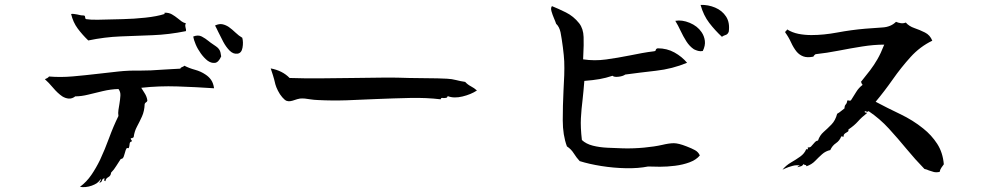

<svg xmlns="http://www.w3.org/2000/svg" viewBox="-20 -730 4040 783"><path d="M853 -370Q779 -375 704 -377.5Q629 -380 556 -372Q560 -365 569.5 -350.5Q579 -336 581 -320Q580 -315 576 -313Q572 -311 570 -306Q569 -277 559 -255Q549 -233 538.5 -213.5Q528 -194 525 -170Q523 -170 521 -168Q518 -165 514 -167Q512 -163 516 -159Q519 -156 517 -153Q509 -152 508.5 -142.5Q508 -133 505 -126Q505 -126 501 -126Q498 -127 497 -126Q492 -119 488.5 -104Q485 -89 480 -84L472 -81Q463 -68 454 -53Q445 -38 433 -26Q432 -13 421.5 -7.5Q411 -2 410 9Q405 8 405 5Q405 2 406 -1Q407 -2 407 -3Q398 -2 396 6Q394 14 385 15Q385 14 388 10Q394 2 390 1Q380 18 354.5 27Q329 36 306 32Q333 12 352.5 -16.5Q372 -45 388 -78Q408 -121 425 -167.5Q442 -214 463 -257Q461 -269 463 -281.5Q465 -294 467 -306Q470 -324 471 -340Q472 -356 463 -367Q431 -366 399.5 -358.5Q368 -351 339.5 -344Q311 -337 287 -337Q274 -327 260.5 -328Q247 -329 234 -337Q215 -350 196.5 -372Q178 -394 163 -407Q168 -409 172.5 -411.5Q177 -414 180 -418Q227 -414 277.5 -418.5Q328 -423 379 -429Q421 -434 463.5 -438.5Q506 -443 547 -442Q572 -442 595.5 -443Q619 -444 644 -446Q661 -447 678.5 -448Q696 -449 715 -450Q717 -455 722.5 -456.5Q728 -458 732 -462Q751 -452 775 -445.5Q799 -439 818 -426Q832 -417 841 -404Q850 -391 853 -370ZM738 -603Q669 -589 603 -586.5Q537 -584 472 -581.5Q407 -579 340 -565Q316 -588 297 -613.5Q278 -639 270 -673Q276 -674 282 -673Q288 -672 295 -671Q300 -670 306 -668.5Q312 -667 320 -667Q327 -667 327 -660.5Q327 -654 331 -652Q349 -649 379 -649.5Q409 -650 441 -651Q452 -651 462 -651.5Q472 -652 482 -652Q526 -653 573 -658Q620 -663 651 -673V-678Q668 -679 681 -671.5Q694 -664 705 -655Q713 -648 721 -642.5Q729 -637 738 -635Q735 -629 735.5 -624.5Q736 -620 737 -616Q738 -613 738.5 -610Q739 -607 738 -603ZM968 -576Q973 -558 969 -535.5Q965 -513 948 -511Q931 -509 916.5 -523.5Q902 -538 890.5 -559.5Q879 -581 870 -600Q866 -608 863 -614.5Q860 -621 857 -626Q874 -634 887.5 -631Q901 -628 913 -620Q927 -610 940.5 -597Q954 -584 968 -576ZM882 -500Q871 -475 856 -473.5Q841 -472 826 -483Q812 -494 799 -512Q786 -530 778 -549Q770 -568 768 -581Q788 -589 803 -581Q818 -573 830 -563Q836 -558 839 -556Q853 -546 861.5 -540.5Q870 -535 875 -526.5Q880 -518 882 -500Z M1925 -361Q1901 -345 1866 -336.5Q1831 -328 1806 -338Q1804 -332 1799.5 -331Q1795 -330 1790 -330Q1785 -331 1781.5 -330.5Q1778 -330 1777 -325Q1720 -332 1652 -330.5Q1584 -329 1512 -326Q1454 -323 1394 -321Q1334 -319 1277 -322Q1269 -322 1261 -323Q1253 -324 1245 -325Q1234 -327 1223.5 -328Q1213 -329 1203 -328Q1197 -327 1192 -325.5Q1187 -324 1181 -322Q1173 -319 1164.5 -317.5Q1156 -316 1148 -319Q1141 -322 1131 -333.5Q1121 -345 1113.5 -360Q1106 -375 1103 -386Q1098 -408 1093 -423.5Q1088 -439 1084 -451Q1132 -442 1161 -412Q1219 -410 1286.5 -410.5Q1354 -411 1422 -412Q1484 -413 1542.5 -413.5Q1601 -414 1648 -412Q1686 -411 1725 -411Q1764 -411 1803 -409Q1823 -408 1840 -403.5Q1857 -399 1877 -396Q1887 -385 1900.5 -378Q1914 -371 1925 -361Z M2834 -96Q2819 -78 2792 -68Q2765 -58 2733 -54Q2701 -50 2671.5 -50Q2642 -50 2623 -51Q2583 -43 2532.5 -44Q2482 -45 2432 -53Q2382 -61 2344 -73Q2331 -87 2320 -104.5Q2309 -122 2292 -133Q2275 -179 2275 -239Q2275 -299 2278 -360Q2280 -392 2281 -422.5Q2282 -453 2281 -480Q2280 -502 2275.5 -537Q2271 -572 2266 -598Q2261 -621 2248 -633Q2246 -638 2244 -644Q2242 -650 2239 -656Q2233 -670 2229 -684Q2225 -698 2231 -705Q2256 -695 2287.5 -679.5Q2319 -664 2342 -635Q2359 -613 2360 -579Q2361 -545 2359 -512Q2359 -506 2358.5 -500Q2358 -494 2358 -488Q2404 -481 2451.5 -487.5Q2499 -494 2549 -504Q2573 -509 2598 -513.5Q2623 -518 2648 -521Q2654 -522 2654.5 -526.5Q2655 -531 2662 -533Q2700 -533 2730.5 -516Q2761 -499 2782 -474Q2722 -449 2655.5 -441.5Q2589 -434 2530 -426Q2520 -419 2502 -417Q2484 -415 2478 -421Q2451 -412 2425.5 -407.5Q2400 -403 2363 -400Q2361 -378 2359.5 -359.5Q2358 -341 2356 -325Q2351 -285 2349 -248Q2347 -211 2353 -159Q2370 -143 2397.5 -136Q2425 -129 2458 -127.5Q2491 -126 2522 -125Q2564 -124 2606.5 -128Q2649 -132 2680 -139Q2709 -146 2728 -146Q2747 -146 2780 -133Q2801 -125 2814.5 -117.5Q2828 -110 2834 -96ZM2846 -522Q2836 -520 2827 -522.5Q2818 -525 2810 -529Q2792 -541 2779 -561.5Q2766 -582 2755.5 -604.5Q2745 -627 2734 -645Q2761 -650 2792.5 -637Q2824 -624 2841 -599Q2852 -583 2854.5 -563.5Q2857 -544 2846 -522ZM2952 -601Q2948 -590 2939.5 -587.5Q2931 -585 2924 -580Q2896 -606 2872.5 -636.5Q2849 -667 2837 -710Q2868 -711 2896.5 -699Q2925 -687 2941 -662.5Q2957 -638 2952 -601Z M3829 -60Q3824 -53 3819 -46Q3814 -39 3812 -29Q3797 -26 3787 -29Q3777 -32 3768 -35Q3764 -37 3759.5 -38.5Q3755 -40 3750 -41Q3712 -80 3677 -122.5Q3642 -165 3605 -205.5Q3568 -246 3522 -277Q3519 -272 3511 -276Q3508 -277 3507 -277Q3505 -270 3511 -271Q3515 -271 3516 -269Q3494 -252 3479 -235Q3464 -218 3440 -202Q3441 -196 3438 -193.5Q3435 -191 3431 -189Q3427 -187 3423.5 -183.5Q3420 -180 3420 -172Q3420 -172 3417 -173Q3414 -174 3411 -174Q3404 -156 3389 -146Q3374 -136 3366 -118Q3347 -114 3332.5 -101Q3318 -88 3304 -73.5Q3290 -59 3269 -52Q3268 -57 3265 -57Q3260 -57 3257 -61Q3253 -54 3246.5 -52Q3240 -50 3232 -48Q3233 -51 3237.5 -53Q3242 -55 3242 -55Q3229 -58 3212 -53.5Q3195 -49 3183 -43.5Q3171 -38 3171 -38Q3186 -56 3206 -67.5Q3226 -79 3243.5 -91.5Q3261 -104 3268 -122Q3271 -120 3273.5 -121Q3276 -122 3274 -129Q3283 -128 3287.5 -132.5Q3292 -137 3296 -142Q3300 -147 3304.5 -151.5Q3309 -156 3316 -157Q3323 -178 3339 -192Q3355 -206 3371 -222.5Q3387 -239 3394 -266Q3403 -271 3410 -277Q3417 -283 3424 -288Q3424 -299 3429 -304Q3434 -309 3435 -319Q3437 -322 3442 -320Q3448 -318 3451 -322Q3462 -339 3472 -355.5Q3482 -372 3498 -384Q3494 -388 3493.5 -391Q3493 -394 3491 -396Q3513 -423 3528.5 -443.5Q3544 -464 3558 -488Q3572 -512 3586 -548Q3544 -548 3496.5 -540.5Q3449 -533 3400.5 -523.5Q3352 -514 3306 -509Q3304 -508 3301.5 -505.5Q3299 -503 3297 -499Q3272 -494 3256 -500Q3240 -506 3229 -519Q3216 -535 3206 -557Q3196 -579 3182 -598Q3183 -603 3186 -604.5Q3189 -606 3190 -610Q3211 -597 3236 -592Q3261 -587 3289 -587Q3339 -587 3395 -597.5Q3451 -608 3509 -613Q3544 -616 3578.5 -618Q3613 -620 3634 -641Q3643 -637 3653.5 -635.5Q3664 -634 3674 -638Q3687 -623 3709 -615.5Q3731 -608 3752 -597.5Q3773 -587 3782 -564Q3732 -540 3693.5 -497.5Q3655 -455 3621 -406.5Q3587 -358 3551 -315Q3598 -290 3650.5 -265Q3703 -240 3745 -206Q3779 -179 3802 -143.5Q3825 -108 3829 -60Z"/></svg>

Font: Yuji Syuku
Style: Regular
Weight: 400
Designer: Kataoka Yuji
Foundry: Kinuta Font Factory
Version: Version 3.002